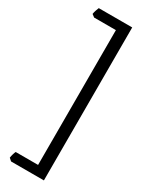

<svg xmlns="http://www.w3.org/2000/svg" viewBox="-243 -822 794 1027"><g transform="rotate(30 154.0 -308.5)"><path d="M36.6 163.6 20.5 149.4Q22 138.2 25.6 126Q29.3 113.8 32.7 107.4H170.9V-725.1H36.6L19.5 -737.8Q21 -748.5 25.1 -760.7Q29.3 -772.9 32.7 -781.2H239.3V163.6Z"/></g></svg>

Font: Gentium Plus Phon
Style: Regular
Weight: 400
Designer: J. Victor Gaultney, Annie Olsen, Iska Routamaa, Becca Hirsbrunner
Foundry: SIL International
Version: Version 5.000